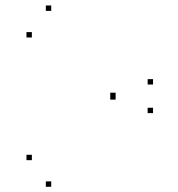

<svg xmlns="http://www.w3.org/2000/svg" viewBox="-20 -691 660 713"><path d="M548.3 -270.9V-290.9H528.3V-270.9ZM548.3 -377.1V-397.1H528.3V-377.1ZM170.2 -650.6V-670.6H150.2V-650.6ZM98.3 -551.8V-571.8H78.3V-551.8ZM409.4 -326.8V-346.8H389.4V-326.8ZM409.4 -321.1V-341.1H389.4V-321.1ZM98.3 -96.2V-116.2H78.3V-96.2ZM170.2 2.6V-17.4H150.2V2.6Z"/></svg>

Font: Monaspace Xenon Dots Var
Style: Regular
Weight: 400
Designer: Riley Cran and the Lettermatic Team
Version: Version 1.100 (Monaspace Xenon Dots)